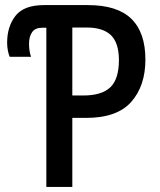

<svg xmlns="http://www.w3.org/2000/svg" viewBox="-20 -734 627 754"><path d="M162 0V-625H145Q118 -625 106 -607.5Q94 -590 94 -562Q94 -546 96.5 -532Q99 -518 102 -511H18Q14 -520 11 -535Q8 -550 8 -566Q8 -630 41 -672Q74 -714 153 -714H325Q441 -714 496 -660Q551 -606 551 -500Q551 -397 495.5 -334Q440 -271 318 -271H264V0ZM307 -359Q379 -359 413 -391Q447 -423 447 -498Q447 -565 416 -595.5Q385 -626 319 -626H264V-359Z"/></svg>

Font: Noto Sans Condensed Medium
Style: Regular
Weight: 500
Width: 3
Designer: Monotype Design Team
Foundry: Monotype Imaging Inc.
Version: Version 2.013; ttfautohint (v1.8.4.7-5d5b)